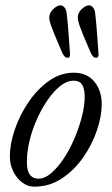

<svg xmlns="http://www.w3.org/2000/svg" viewBox="-20 -687 420 721"><path d="M108 14Q84 14 63 -2Q42 -18 29.5 -44Q17 -70 17 -99Q17 -146 35.5 -200.5Q54 -255 87 -303.5Q120 -352 163.5 -383Q207 -414 257 -414Q307 -414 334.5 -380Q362 -346 362 -296Q362 -251 344 -197.5Q326 -144 292.5 -96Q259 -48 212.5 -17Q166 14 108 14ZM124 -16Q148 -16 172.5 -37Q197 -58 219.5 -92Q242 -126 259.5 -167Q277 -208 287.5 -249Q298 -290 298 -324Q298 -350 289.5 -367Q281 -384 255 -384Q232 -384 207.5 -365Q183 -346 160.5 -314Q138 -282 120 -242.5Q102 -203 91.5 -160.5Q81 -118 81 -78Q81 -45 92.5 -30.5Q104 -16 124 -16ZM342 -470Q335 -470 330.5 -474Q326 -478 321 -488Q314 -505 302.5 -531.5Q291 -558 281.5 -583.5Q272 -609 272 -621Q272 -639 287 -653Q302 -667 314 -667Q323 -667 330 -658Q337 -649 338 -632Q340 -616 342 -592.5Q344 -569 345.5 -545.5Q347 -522 348.5 -504.5Q350 -487 350 -483Q350 -470 342 -470ZM235 -470Q228 -470 223.5 -474Q219 -478 214 -488Q207 -505 195.5 -531.5Q184 -558 174.5 -583.5Q165 -609 165 -621Q165 -639 180 -653Q195 -667 207 -667Q216 -667 223 -658Q230 -649 231 -632Q233 -616 235 -592.5Q237 -569 238.5 -545.5Q240 -522 241.5 -504.5Q243 -487 243 -483Q243 -470 235 -470Z"/></svg>

Font: EB Garamond
Style: Italic
Weight: 400
Italic angle: -17.2°
Designer: Georg Duffner and Octavio Pardo
Foundry: Georg Duffner
Version: Version 1.001